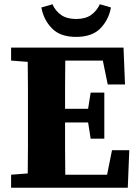

<svg xmlns="http://www.w3.org/2000/svg" viewBox="-20 -880 658 900"><path d="M32 -596V-657H559L566 -484H485L462 -596H286Q285 -536 285 -477.5Q285 -419 285 -370H393L405 -446H469V-230H405L393 -306H285Q285 -244 285 -183Q285 -122 286 -61H482L505 -176H586L579 0H32V-61L110 -67Q111 -126 111 -185.5Q111 -245 111 -304V-353Q111 -412 111 -471.5Q111 -531 110 -590ZM174 -845 226 -860Q240 -828 267 -809.5Q294 -791 337 -791Q380 -791 406.5 -809.5Q433 -828 448 -860L500 -845Q490 -788 451 -747.5Q412 -707 337 -707Q262 -707 223 -747.5Q184 -788 174 -845Z"/></svg>

Font: Source Serif 4 SmText
Style: Bold
Weight: 700
Designer: Frank Grießhammer
Foundry: Adobe
Version: Version 4.005;hotconv 1.1.0;makeotfexe 2.6.0